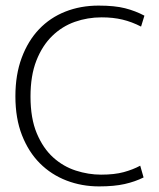

<svg xmlns="http://www.w3.org/2000/svg" viewBox="-20 -658 569 686"><path d="M341 -34Q389 -34 422 -43Q455 -52 481 -66L493 -24Q463 -9 425.5 -0.5Q388 8 334 8Q272 8 217.5 -13Q163 -34 122.5 -74.5Q82 -115 58.5 -175Q35 -235 35 -314Q35 -391 57.5 -451.5Q80 -512 119.5 -553.5Q159 -595 213.5 -616.5Q268 -638 332 -638Q390 -638 427 -628.5Q464 -619 496 -602L484 -563Q451 -580 417.5 -588Q384 -596 343 -596Q293 -596 247.5 -580Q202 -564 166.5 -529.5Q131 -495 110 -441.5Q89 -388 89 -313Q89 -235 111.5 -181.5Q134 -128 170 -95.5Q206 -63 251 -48.5Q296 -34 341 -34Z"/></svg>

Font: Mukta Vaani ExtraLight
Style: Regular
Weight: 275
Designer: Noopur Datye, Girish Dalvi, Yashodeep Gholap, Pallavi Karambelkar
Foundry: Ek Type
Version: Version 2.538;PS 1.000;hotconv 16.6.51;makeotf.lib2.5.65220;